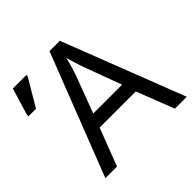

<svg xmlns="http://www.w3.org/2000/svg" viewBox="-178 -891 1064 1064"><g transform="rotate(-45 354.0 -358.5)"><path d="M614 0 528 -221H245L160 0H69L348 -717H429L707 0ZM421 -517Q418 -525 411 -546Q404 -567 397.5 -589.5Q391 -612 387 -624Q380 -593 371 -563.5Q362 -534 356 -517L275 -301H501ZM10 -544V-556L58 -714H164V-704L69 -544Z"/></g></svg>

Font: RS Noto Sans
Style: Regular
Weight: 400
Designer: Monotype Design Team
Foundry: Monotype Imaging Inc.
Version: Version 3.10